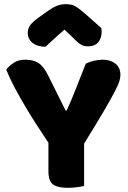

<svg xmlns="http://www.w3.org/2000/svg" viewBox="-20 -895 614 920"><path d="M383 -4Q372 -1 349 2Q326 5 304 5Q258 5 235 -10.5Q212 -26 212 -76V-211Q187 -248 158 -293Q129 -338 101 -385Q73 -432 49 -477.5Q25 -523 10 -561Q23 -579 45.5 -594Q68 -609 101 -609Q140 -609 164.5 -593Q189 -577 211 -533L294 -366H300Q314 -397 324.5 -422.5Q335 -448 345 -473.5Q355 -499 366 -526.5Q377 -554 391 -590Q409 -599 431 -604Q453 -609 473 -609Q508 -609 532.5 -590.5Q557 -572 557 -535Q557 -523 552 -506Q547 -489 529 -454.5Q511 -420 476.5 -361Q442 -302 383 -207ZM289 -753Q255 -724 236 -706Q217 -688 198 -671Q159 -671 136 -689.5Q113 -708 113 -737Q113 -757 124 -773Q135 -789 161 -808L210 -843Q234 -860 253.5 -867.5Q273 -875 293 -875Q306 -875 316.5 -873.5Q327 -872 338 -866.5Q349 -861 362 -850.5Q375 -840 395 -823L465 -761Q466 -756 466.5 -752Q467 -748 467 -743Q467 -712 450.5 -692.5Q434 -673 403 -673Q393 -673 385 -674.5Q377 -676 368.5 -681Q360 -686 349 -695.5Q338 -705 323 -721Z"/></svg>

Font: Baloo
Style: Regular
Weight: 400
Designer: Sarang Kulkarni and Ek Type
Foundry: Ek Type
Version: Version 1.100;PS 1.000;hotconv 1.0.88;makeotf.lib2.5.647800;